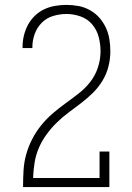

<svg xmlns="http://www.w3.org/2000/svg" viewBox="-20 -763 540 783"><path d="M74 0V-1Q74 -35 76 -68.5Q78 -102 87 -134Q96 -166 111.5 -196Q127 -226 148 -252Q169 -278 194.5 -300Q220 -322 247 -341.5Q274 -361 301 -382Q328 -403 348.5 -429.5Q369 -456 379.5 -488.5Q390 -521 390 -554Q390 -583 382.5 -612Q375 -641 356 -663.5Q337 -686 308.5 -696Q280 -706 251 -706Q224 -706 197 -698Q170 -690 150.5 -670.5Q131 -651 121.5 -624.5Q112 -598 112 -571Q112 -570 112 -569Q112 -568 112 -567H72Q72 -568 72 -569.5Q72 -571 72 -572Q72 -595 77.5 -618Q83 -641 94 -661.5Q105 -682 122 -698.5Q139 -715 160 -725Q181 -735 204.5 -739Q228 -743 251 -743Q276 -743 300 -738.5Q324 -734 346 -722Q368 -710 384.5 -691.5Q401 -673 411.5 -650.5Q422 -628 426 -603.5Q430 -579 430 -554Q430 -522 422 -491Q414 -460 397.5 -433Q381 -406 358 -383.5Q335 -361 310 -342Q285 -323 259.5 -304Q234 -285 211.5 -263Q189 -241 170 -215Q151 -189 138.5 -160Q126 -131 121 -99.5Q116 -68 115 -37H386V-145H426V0Z"/></svg>

Font: Iosevka Slab Extralight
Style: Regular
Weight: 200
Monospace: yes
Designer: Belleve Invis
Foundry: Belleve Invis
Version: Version 11.1.1; ttfautohint (v1.8.3)